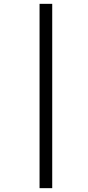

<svg xmlns="http://www.w3.org/2000/svg" viewBox="-20 -889 457 1000"><path d="M186 -869H252V91H186Z"/></svg>

Font: Merriweather 7pt Light
Style: Italic
Weight: 300
Italic angle: -7.8°
Designer: Eben Sorkin
Foundry: Eben Sorkin
Version: Version 2.200;gftools[0.9.31]